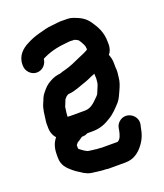

<svg xmlns="http://www.w3.org/2000/svg" viewBox="-155 -781 915 1070"><g transform="rotate(-20 302.5 -246.0)"><path d="M187 -167C187 -166 187 -166 186 -165H188C195 -164 202 -164 209 -164H290C325 -164 349 -189 367 -207C373 -213 382 -221 386 -229C392 -245 398 -256 403 -270C408 -280 409 -296 410 -309V-316C409 -324 409 -331 409 -338V-340L406 -338C386 -331 368 -321 348 -314C312 -303 278 -285 236 -282C232 -282 225 -277 221 -274C214 -267 208 -260 206 -253L198 -233C195 -227 192 -220 192 -212C189 -199 188 -181 187 -167ZM532 -354V-338C532 -333 532 -328 533 -323C534 -305 532 -293 530 -277C528 -248 518 -225 508 -203C498 -182 491 -162 476 -144C453 -119 430 -93 399 -75C369 -56 336 -41 290 -41H259C250 -36 240 -33 229 -33H224C215 -27 201 -16 192 -12C190 -8 184 -4 183 -1L181 1V22C185 26 192 32 196 34C199 37 223 54 233 54L254 57L272 59C274 60 276 60 279 60C288 60 298 61 307 62H402L404 60C420 52 427 25 431 5L433 -8C436 -25 445 -38 459 -48C505 -79 565 -36 554 15L551 28C544 69 533 97 510 127C486 158 453 185 403 185H318C307 186 296 185 286 183H281C272 183 263 182 254 181L237 179L223 177C190 175 168 164 146 148C129 138 124 134 109 122C83 100 58 77 58 31V13C58 -29 69 -57 88 -80C74 -94 64 -117 64 -145V-155C63 -164 64 -173 65 -184C70 -220 72 -254 85 -282L91 -296C94 -306 99 -315 104 -324C115 -340 135 -364 151 -375C171 -388 192 -400 220 -404C230 -404 238 -408 247 -411L263 -415C296 -424 328 -438 358 -452L386 -464C397 -469 408 -474 417 -480C417 -483 417 -487 416 -490C416 -507 406 -517 401 -529L391 -544C385 -548 377 -552 369 -555H368C361 -555 353 -555 345 -556C335 -556 328 -554 315 -553C258 -548 214 -535 173 -514C170 -482 145 -455 111 -455C78 -455 50 -484 50 -517V-525C50 -576 86 -608 122 -626C149 -640 169 -648 199 -656C226 -663 250 -671 280 -673C305 -675 325 -680 351 -678H368C381 -678 394 -676 408 -671C444 -658 470 -644 491 -615C516 -579 540 -541 540 -480C542 -453 536 -426 521 -411C528 -391 532 -379 532 -354Z"/></g></svg>

Font: Blanket
Style: Reversed
Weight: 700
Foundry: Cannot Into Space Fonts
Version: Version 0.9